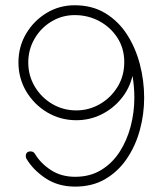

<svg xmlns="http://www.w3.org/2000/svg" viewBox="-20 -692 606 716"><path d="M264.6 -243.7Q205.6 -243.7 156.5 -272.7Q107.4 -301.8 78.1 -350.8Q48.8 -399.9 48.8 -459.5Q48.8 -518.1 77.4 -566.4Q106 -614.7 153.6 -643.6Q201.2 -672.4 258.3 -672.4Q324.2 -672.4 373 -642.6Q421.9 -612.8 453.9 -563Q485.8 -513.2 501.7 -451.9Q517.6 -390.6 517.6 -327.6Q517.6 -266.1 501.5 -207Q485.4 -147.9 453.1 -100.3Q420.9 -52.7 372.8 -24.4Q324.7 3.9 260.3 3.9Q196.8 3.9 150.1 -27.1Q103.5 -58.1 78.6 -100.1Q76.2 -104 76.2 -109.4Q76.2 -127.4 94.2 -127.4Q105 -127.4 110.4 -118.2Q130.9 -83.5 169.4 -58.1Q208 -32.7 260.3 -32.7Q315.9 -32.7 357.4 -58.1Q398.9 -83.5 426.3 -126Q453.6 -168.5 467.3 -220.9Q481 -273.4 481 -327.6Q481 -349.6 479.2 -369.4Q477.5 -389.2 474.1 -409.2Q462.9 -361.3 432.1 -324Q401.4 -286.6 357.9 -265.1Q314.5 -243.7 264.6 -243.7ZM264.6 -280.3Q311.5 -280.3 352.3 -303.7Q393.1 -327.1 418.2 -367.9Q443.4 -408.7 443.4 -460.4Q443.4 -511.7 417.7 -551.3Q392.1 -590.8 350.1 -613.3Q308.1 -635.7 258.8 -635.7Q211.4 -635.7 171.9 -611.8Q132.3 -587.9 108.9 -547.6Q85.4 -507.3 85.4 -459Q85.4 -409.7 109.9 -368.9Q134.3 -328.1 175 -304.2Q215.8 -280.3 264.6 -280.3Z"/></svg>

Font: Manjari Thin
Style: Regular
Weight: 100
Designer: Santhosh Thottingal <santhosh.thottingal@gmail.com>
Version: Version 2.000